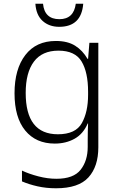

<svg xmlns="http://www.w3.org/2000/svg" viewBox="-20 -762 640 1031"><path d="M427 -742H387Q376 -659 299 -659Q219 -659 211 -742H170Q174 -681 209 -649.5Q244 -618 298 -618Q417 -618 427 -742ZM118 -263Q118 -372 162 -431Q206 -490 294 -490Q383 -490 418 -432Q453 -374 453 -269V-253Q453 -161 419.5 -101Q386 -41 291 -41Q118 -41 118 -263ZM508 29V-532H460L453 -446H450Q424 -491 383.5 -516.5Q343 -542 280 -542Q174 -542 116 -466.5Q58 -391 58 -261Q58 -131 115.5 -61Q173 9 274 9Q334 9 380.5 -17Q427 -43 451 -99H453Q452 -82 451.5 -57.5Q451 -33 451 -11V27Q451 101 413 149.5Q375 198 283 198Q236 198 186 185Q136 172 98 154V212Q135 228 181.5 238.5Q228 249 281 249Q402 249 455 190.5Q508 132 508 29Z"/></svg>

Font: Noto Sans Mono UI Light
Style: Regular
Weight: 300
Designer: Monotype Design team
Foundry: Monotype Imaging Inc.
Version: 1.000